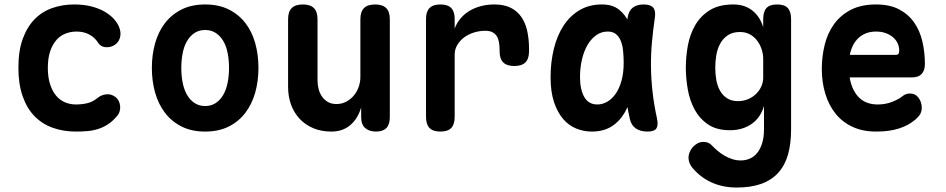

<svg xmlns="http://www.w3.org/2000/svg" viewBox="-20 -580 4240 861"><path d="M62.5 -276.8Q62.5 -352.4 82.1 -406.1Q101.8 -459.7 135.3 -493.9Q168.8 -528 214.5 -544Q260.2 -560 312.3 -560Q355.2 -560 389 -551.4Q422.9 -542.8 448.2 -528.3Q473.5 -513.8 489.9 -495.9Q506.2 -478.1 513.8 -459.6Q525 -432.4 517.3 -408.7Q509.6 -385.1 487 -374.4Q469.7 -366.2 450.2 -368.8Q430.7 -371.5 420.3 -387.9Q405.8 -411.2 381.2 -424.8Q356.7 -438.5 323.2 -438.5Q297.7 -438.5 274.4 -429.6Q251 -420.8 233.4 -401Q215.7 -381.2 205.1 -350.2Q194.5 -319.3 194.5 -275.5Q194.5 -233.5 204.6 -202.3Q214.6 -171.1 231.6 -151Q248.5 -130.9 271.5 -121.2Q294.5 -111.5 320.1 -111.5Q347.5 -111.5 371.6 -117.3Q395.8 -123.1 415.7 -139.5Q433.3 -154.3 455.7 -157Q478.1 -159.7 497.9 -145Q506.7 -138.3 512 -128Q517.2 -117.7 518.6 -105.9Q520 -94.1 516.8 -81.9Q513.5 -69.6 504.9 -59.7Q485.6 -36.7 464.8 -23Q444 -9.3 421.1 -1.9Q398.1 5.6 372.9 7.8Q347.8 10 320.9 10Q263.8 10 216.4 -7Q169 -24 134.9 -58.9Q100.9 -93.7 81.7 -148.1Q62.5 -202.4 62.5 -276.8Z M900 10Q839.2 10 794.4 -12.6Q749.6 -35.1 719.8 -74.2Q690.1 -113.2 675.5 -165Q661 -216.8 661 -275.3Q661 -333.8 675.4 -385.4Q689.8 -437.1 719.5 -476Q749.3 -514.9 794.2 -537.4Q839.2 -560 900 -560Q961.1 -560 1006.1 -537.4Q1051 -514.9 1080.6 -476.3Q1110.2 -437.8 1124.6 -386.1Q1139 -334.5 1139 -275.3Q1139 -216.8 1124.5 -165Q1109.9 -113.2 1080.3 -74.2Q1050.7 -35.1 1005.8 -12.6Q960.8 10 900 10ZM900 -104.5Q927.3 -104.5 947.5 -118Q967.8 -131.4 981.1 -154.5Q994.5 -177.5 1000.7 -208.8Q1007 -240 1007 -275.3Q1007 -311.3 1000.9 -342.2Q994.8 -373.2 981.4 -395.9Q968.1 -418.6 947.8 -432Q927.6 -445.5 900 -445.5Q872.4 -445.5 852.2 -432Q831.9 -418.6 818.6 -395.5Q805.2 -372.5 799.1 -341.4Q793 -310.3 793 -275Q793 -239.7 799.3 -208.6Q805.5 -177.5 818.9 -154.5Q832.2 -131.4 852.5 -118Q872.7 -104.5 900 -104.5Z M1596.1 -494Q1596.1 -527.5 1612.3 -543.7Q1628.6 -560 1662.1 -560Q1695.6 -560 1711.9 -543.7Q1728.1 -527.5 1728.1 -494V-54.6Q1728.1 -21.8 1712.6 -5.9Q1697 10 1666.3 10Q1635.6 10 1617.6 -5.9Q1599.6 -21.8 1599.6 -54.6V-98.2Q1584.2 -46.7 1550.2 -18.4Q1516.2 10 1466.1 10Q1420.5 10 1384.5 -5.3Q1348.6 -20.5 1323.4 -47.6Q1298.2 -74.7 1285 -111.1Q1271.9 -147.5 1271.9 -190.5V-494Q1271.9 -527.5 1288.1 -543.7Q1304.4 -560 1337.9 -560Q1371.4 -560 1387.7 -543.7Q1403.9 -527.5 1403.9 -494V-219.3Q1403.9 -199.6 1408.8 -180.7Q1413.7 -161.7 1424.1 -146.9Q1434.4 -132 1450.2 -122.8Q1466 -113.5 1488.8 -113.5Q1513 -113.5 1533 -124.3Q1553.1 -135 1567 -151.9Q1580.9 -168.7 1588.5 -190.4Q1596.1 -212.1 1596.1 -234.7Z M1955 10Q1921.5 10 1905.9 -6.3Q1890.4 -22.5 1890.4 -56V-495.4Q1890.4 -528.2 1906.3 -544.1Q1922.2 -560 1955 -560Q1987.8 -560 2003.4 -544.1Q2018.9 -528.2 2018.9 -495.4V-451.8Q2028.3 -477.2 2045.2 -497.2Q2062.1 -517.3 2085 -531.1Q2107.9 -545 2136.4 -552.5Q2164.8 -560 2196.6 -560Q2240.2 -560 2269.8 -545.4Q2299.3 -530.8 2317.8 -504.2Q2336.2 -477.5 2344.3 -440.8Q2352.4 -404.1 2352.4 -360.6V-350Q2352.4 -316.5 2336.2 -300.2Q2319.9 -284 2286.4 -284Q2252.9 -284 2236.6 -300.2Q2220.4 -316.5 2220.4 -350V-355Q2220.4 -373.1 2217.9 -388.7Q2215.5 -404.4 2208.8 -416.1Q2202.1 -427.8 2189.3 -434.9Q2176.5 -442 2155.8 -442Q2131.2 -442 2106.7 -434.6Q2082.1 -427.3 2062.8 -413.3Q2043.4 -399.4 2031.2 -379.3Q2018.9 -359.3 2018.9 -334.6V-56Q2018.9 -22.5 2003.7 -6.3Q1988.5 10 1955 10Z M2633.6 10Q2597.6 10 2564.3 -3.4Q2531.1 -16.8 2505.6 -46.1Q2480.2 -75.3 2464.6 -121.6Q2449 -167.8 2449 -233.8Q2449 -301.4 2463.7 -361.2Q2478.4 -420.9 2507.2 -465Q2536.1 -509.1 2579.2 -534.6Q2622.4 -560 2679 -560Q2726.3 -560 2755.4 -537.3Q2784.5 -514.5 2800.8 -477.7Q2817.1 -440.9 2822.5 -394.3Q2828 -347.7 2828 -301Q2828 -234.1 2817.4 -177.2Q2806.8 -120.4 2783.4 -78.6Q2760 -36.8 2723.2 -13.4Q2686.4 10 2633.6 10ZM2658.7 -111.5Q2681.3 -111.5 2702.5 -123.5Q2723.8 -135.4 2740.3 -158.8Q2756.9 -182.1 2766.8 -217.1Q2776.8 -252.1 2776.8 -298.9Q2776.8 -326.4 2774.2 -351.7Q2771.7 -377.1 2764 -396.2Q2756.4 -415.3 2742.4 -426.9Q2728.4 -438.5 2705.2 -438.5Q2676.3 -438.5 2653.5 -422.1Q2630.7 -405.8 2614.6 -378.1Q2598.4 -350.4 2589.7 -313.2Q2581 -276 2581 -233.9Q2581 -179 2600 -145.3Q2619 -111.5 2658.7 -111.5ZM2794.4 -500.6Q2799.1 -531.2 2817.3 -545.6Q2835.6 -560 2866.4 -560Q2897.4 -560 2909.4 -545.6Q2921.3 -531.3 2916.6 -500.6Q2908.7 -445.8 2903.7 -392.1Q2898.7 -338.5 2899.2 -283.5Q2899.6 -228.5 2906 -170.5Q2912.4 -112.5 2926.3 -48Q2932.7 -17.6 2923.3 -3.8Q2913.9 10 2883.2 10Q2851.8 10 2831.1 -4.2Q2810.5 -18.3 2804.1 -48Q2789.9 -112.5 2783.6 -170.5Q2777.4 -228.5 2777.1 -283.5Q2776.8 -338.5 2781.8 -392.1Q2786.8 -445.8 2794.4 -500.6Z M3406 -105.3Q3399.1 -80.2 3385.6 -60Q3372.2 -39.9 3352.6 -25.7Q3333.1 -11.5 3308 -3.7Q3282.9 4 3253.4 4Q3193.4 4 3155.2 -22Q3117 -48.1 3094.9 -88.8Q3072.9 -129.6 3064.2 -179.5Q3055.5 -229.4 3055.5 -276.1Q3055.5 -325.2 3064.5 -375.2Q3073.6 -425.3 3097.3 -466.6Q3121.1 -508 3162.5 -534Q3203.9 -560 3269 -560Q3319.1 -560 3353.4 -533.1Q3387.8 -506.1 3402.5 -458.1V-494Q3402.5 -527.5 3417 -543.7Q3431.5 -560 3465 -560Q3498.5 -560 3513 -543.7Q3527.5 -527.5 3527.5 -494V0Q3527.5 64.4 3513.7 113.1Q3499.8 161.7 3470 194.7Q3440.1 227.7 3393.8 244.4Q3347.5 261 3283.6 261Q3252.1 261 3224.1 255.2Q3196.1 249.4 3171.3 238.3Q3146.6 227.1 3125.2 210.9Q3103.9 194.7 3085.7 173.5Q3077 163.1 3072.2 151.3Q3067.5 139.5 3067.5 127Q3067.5 114.8 3072.6 102.4Q3077.7 89.9 3086.8 79.6Q3096 69.4 3108.1 62.8Q3120.3 56.3 3134.8 56.3Q3145.1 56.3 3154.5 59.7Q3163.9 63.2 3171.6 71.5Q3183.3 83.8 3197.6 95.9Q3212 108.1 3228.1 117.6Q3244.3 127.1 3262.9 133.3Q3281.6 139.5 3301.9 139.5Q3323.4 139.5 3342.5 131.3Q3361.6 123.1 3375.6 105.6Q3389.6 88.1 3397.8 62Q3406 36 3406 0ZM3289.7 -126.5Q3313.9 -126.5 3334.4 -135.2Q3354.8 -143.9 3369.9 -158.4Q3385.1 -172.8 3393.8 -192Q3402.5 -211.1 3402.5 -232.3V-315.3Q3402.5 -337.9 3395.2 -359.6Q3388 -381.3 3374.8 -398.5Q3361.6 -415.7 3342.2 -426.1Q3322.9 -436.5 3298.7 -436.5Q3264.8 -436.5 3243.3 -421.6Q3221.8 -406.8 3209.4 -383.8Q3196.9 -360.9 3192.2 -332.8Q3187.5 -304.7 3187.5 -277.2Q3187.5 -250.1 3191.9 -223.5Q3196.2 -196.8 3207.9 -175.1Q3219.5 -153.4 3239.4 -140Q3259.3 -126.5 3289.7 -126.5Z M4060.4 -160.7Q4085 -160.7 4099.3 -141.3Q4113.5 -121.8 4113.5 -97.1Q4113.5 -83.2 4108 -71.2Q4102.4 -59.2 4084.8 -43.7Q4069.5 -30.8 4051.5 -20.8Q4033.5 -10.9 4011.6 -3.9Q3989.7 3 3964.4 6.5Q3939.1 10 3909.2 10Q3848.4 10 3802.9 -11.3Q3757.4 -32.5 3726.9 -70.4Q3696.5 -108.3 3680.9 -159.8Q3665.3 -211.2 3665.3 -270.6Q3665.3 -326.2 3678.1 -378.7Q3691 -431.2 3719.9 -471.4Q3748.8 -511.6 3795.2 -535.8Q3841.7 -560 3908.5 -560Q3969.9 -560 4011.7 -538.1Q4053.4 -516.2 4079.3 -479.2Q4105.2 -442.2 4116.4 -393.7Q4127.6 -345.3 4127.6 -292.6Q4127.6 -264.1 4113.2 -248.5Q4098.8 -233 4070.8 -233H3790.2Q3795.6 -200 3807.6 -176.9Q3819.5 -153.7 3836 -139.1Q3852.5 -124.5 3872.7 -118Q3892.9 -111.5 3915.1 -111.5Q3951 -111.5 3980.3 -123.1Q4009.6 -134.6 4023.2 -145.9Q4032.6 -153.6 4041.4 -157.2Q4050.3 -160.7 4060.4 -160.7ZM3999.2 -334Q4004.9 -334 4008.6 -337.9Q4012.4 -341.8 4012.4 -353.7Q4012.4 -369.8 4005.8 -384.8Q3999.2 -399.9 3985.8 -411.8Q3972.4 -423.8 3953 -431.1Q3933.7 -438.5 3908.5 -438.5Q3883.8 -438.5 3864.2 -431Q3844.6 -423.5 3829.9 -409.8Q3815.2 -396.1 3805.4 -377Q3795.6 -357.9 3790.9 -334Z"/></svg>

Font: Maple Mono
Style: Regular
Weight: 400
Monospace: yes
Designer: subframe7536
Version: Version 7.300